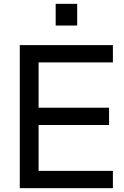

<svg xmlns="http://www.w3.org/2000/svg" viewBox="-20 -980 646 1000"><path d="M83 0V-745H568V-655H181V-419H548V-329H181V-90H568V0ZM270 -847V-960H382V-847Z"/></svg>

Font: Pitagon Sans Text Medium
Style: Regular
Weight: 500
Designer: Travis Tran
Foundry: Pitagon
Version: Version 1.000; ttfautohint (v1.8.4.7-5d5b);gftools[0.9.26]